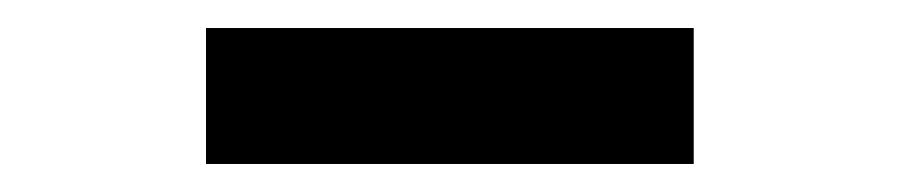

<svg xmlns="http://www.w3.org/2000/svg" viewBox="-20 -386 640 137"><path d="M127 -269V-366H475V-269Z"/></svg>

Font: Inconsolata Expanded Bold
Style: Regular
Weight: 700
Width: 7
Monospace: yes
Designer: Raph Levien, Cyreal, Brenton Simpson
Foundry: Raph Levien, Cyreal, Google
Version: Version 3.001; ttfautohint (v1.8.2.53-6de2)